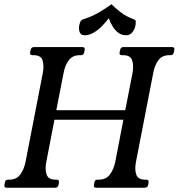

<svg xmlns="http://www.w3.org/2000/svg" viewBox="-34 -881 838 901"><path d="M604 -121Q597.2 -87 605.2 -62.5Q613.2 -38 646.2 -38H652.2Q665.2 -38 663.2 -25L661.2 -13Q658.2 0 645.2 0H417Q404 0 407 -13L409 -25Q411 -38 424 -38H430Q464 -38 482 -62.5Q500 -87 506.8 -121L545 -319H221.5L183.2 -121Q176.5 -87 184.5 -62.5Q192.5 -38 225.5 -38H231.5Q244.5 -38 242.5 -25L240.5 -13Q237.5 0 224.5 0H-2Q-16 0 -13 -13L-11 -25Q-9 -38 5 -38H10Q44 -38 61.5 -62.5Q79 -87 85.8 -121L167 -539Q173.2 -574 165.6 -598Q158 -622 124 -622H119Q105 -622 107.2 -635L110 -647Q112 -660 126 -660H352.5Q365.5 -660 363.5 -647L360.8 -635Q358.5 -622 345.5 -622H339.5Q306.5 -622 288.6 -598Q270.8 -574 264.5 -539L230.2 -364H553.8L588 -539Q594.2 -574 586.1 -598Q578 -622 544 -622H538Q525 -622 527.2 -635L530 -647Q532 -660 545 -660H773.2Q786.2 -660 784.2 -647L781.5 -635Q779.2 -622 766.2 -622H760.2Q726.2 -622 708.9 -598Q691.5 -574 685.2 -539ZM476.5 -795.5Q462.2 -776.8 444.4 -758.4Q426.5 -740 405.5 -727.8Q384.5 -715.5 362.5 -715.5Q345.5 -715.5 340 -729.9Q334.5 -744.2 338 -763.2Q340 -772 342.8 -778.8Q345.5 -785.5 352.2 -788.8Q376.5 -796.8 395.5 -805Q414.5 -813.2 436.1 -826.1Q457.8 -839 489 -861Q512.2 -839 528.9 -826.1Q545.5 -813.2 561 -805Q576.5 -796.8 597.5 -788.8Q603.2 -785.5 603.2 -778.8Q603.2 -772 602 -763.2Q598.5 -744.2 587.4 -729.9Q576.2 -715.5 558.8 -715.5Q536.5 -715.5 520.5 -727.8Q504.5 -740 493.8 -758.4Q483 -776.8 476.5 -795.5Z"/></svg>

Font: Young Serif Light
Style: Italic
Weight: 300
Italic angle: -10.979°
Designer: Bastien Sozeau
Foundry: NBR — Bastien Sozeau
Version: Version 5.001